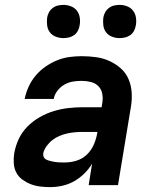

<svg xmlns="http://www.w3.org/2000/svg" viewBox="-20 -758 640 786"><path d="M185 8Q165 8 144.5 5.5Q124 3 106 -4Q88 -11 72 -22.5Q56 -34 47 -51Q38 -68 36.5 -88.5Q35 -109 38 -129Q43 -159 56 -187.5Q69 -216 91.5 -239Q114 -262 142 -278Q170 -294 199.5 -303Q229 -312 259 -315.5Q289 -319 319 -319H396L399 -338Q402 -356 398.5 -374.5Q395 -393 382.5 -405.5Q370 -418 351.5 -422.5Q333 -427 314 -427Q296 -427 278 -424Q260 -421 243.5 -411.5Q227 -402 215 -386.5Q203 -371 200 -353H81Q86 -378 97 -402.5Q108 -427 125.5 -448Q143 -469 166 -485Q189 -501 213.5 -511Q238 -521 263.5 -524.5Q289 -528 314 -528Q344 -528 373 -524Q402 -520 427.5 -508.5Q453 -497 474 -478.5Q495 -460 506 -434.5Q517 -409 519 -380Q521 -351 516 -321L463 0H343L357 -88Q344 -66 324.5 -47Q305 -28 282.5 -15.5Q260 -3 235 2.5Q210 8 185 8ZM247 -93Q270 -93 294 -100.5Q318 -108 336 -125.5Q354 -143 364 -166Q374 -189 378 -213L379 -218H319Q303 -218 286.5 -216.5Q270 -215 254.5 -211.5Q239 -208 223.5 -201.5Q208 -195 194.5 -184.5Q181 -174 170.5 -159.5Q160 -145 157 -130Q156 -123 158.5 -116.5Q161 -110 166.5 -106.5Q172 -103 178.5 -101Q185 -99 192 -97.5Q199 -96 205 -95Q211 -94 218.5 -93.5Q226 -93 233 -93Q240 -93 247 -93ZM469 -602Q453 -602 438 -608Q423 -614 414 -626Q405 -638 403 -654Q401 -670 403 -686Q405 -698 411 -708.5Q417 -719 426.5 -726Q436 -733 447.5 -735.5Q459 -738 470 -738Q486 -738 501 -732Q516 -726 525 -714Q534 -702 536.5 -686Q539 -670 536 -654Q534 -642 528.5 -631.5Q523 -621 513 -614Q503 -607 491.5 -604.5Q480 -602 469 -602ZM239 -602Q223 -602 208 -608Q193 -614 184 -626Q175 -638 173 -654Q171 -670 173 -686Q175 -698 181 -708.5Q187 -719 196.5 -726Q206 -733 217.5 -735.5Q229 -738 240 -738Q256 -738 271 -732Q286 -726 295 -714Q304 -702 306.5 -686Q309 -670 306 -654Q304 -642 298.5 -631.5Q293 -621 283 -614Q273 -607 261.5 -604.5Q250 -602 239 -602Z"/></svg>

Font: Iosevka Aile
Style: Bold Italic
Weight: 700
Italic angle: -9°
Designer: Belleve Invis
Foundry: Belleve Invis
Version: Version 28.0.1; ttfautohint (v1.8.4)